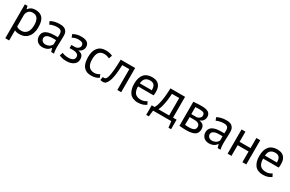

<svg xmlns="http://www.w3.org/2000/svg" viewBox="160 -1830 5074 3354"><g transform="rotate(30 2697.5 -152.5)"><path d="M75.2 195.3Q94.7 195.3 153.3 195.3Q153.3 144.5 153.3 -7.8Q165 -2 176.8 2Q187.5 5.9 198.2 7.8Q209 9.8 222.7 10.7Q237.3 11.7 255.9 11.7Q281.2 11.7 303.7 6.8Q327.1 2.9 347.7 -6.8Q368.2 -15.6 386.7 -28.3Q404.3 -42 418.9 -59.6Q433.6 -76.2 444.3 -96.7Q456.1 -117.2 463.9 -142.6Q471.7 -167 476.6 -195.3Q480.5 -222.7 480.5 -253.9Q480.5 -319.3 468.8 -366.2Q456.1 -413.1 432.6 -441.4Q408.2 -470.7 372.1 -484.4Q335 -499 286.1 -499Q263.7 -499 243.2 -494.1Q222.7 -490.2 205.1 -481.4Q187.5 -472.7 172.9 -460Q158.2 -446.3 147.5 -429.7Q146.5 -429.7 143.6 -429.7Q139.6 -444.3 128.9 -488.3Q115.2 -488.3 75.2 -488.3Q75.2 -445.3 75.2 -360.4Q75.2 -274.4 75.2 -146.5Q75.2 -18.6 75.2 67.4Q75.2 153.3 75.2 195.3ZM331.1 -418.9Q342.8 -412.1 352.5 -403.3Q363.3 -394.5 370.1 -382.8Q377 -371.1 382.8 -357.4Q388.7 -342.8 392.6 -327.1Q395.5 -311.5 397.5 -293Q399.4 -274.4 399.4 -254.9Q399.4 -206.1 389.6 -168.9Q378.9 -130.9 359.4 -106.4Q339.8 -82 313.5 -69.3Q287.1 -56.6 252.9 -56.6Q234.4 -56.6 218.8 -58.6Q204.1 -59.6 193.4 -63.5Q181.6 -67.4 171.9 -72.3Q162.1 -77.1 153.3 -85Q153.3 -166 153.3 -327.1Q159.2 -353.5 168.9 -373Q178.7 -391.6 193.4 -405.3Q208 -418.9 227.5 -424.8Q247.1 -431.6 272.5 -431.6Q290 -431.6 304.7 -427.7Q319.3 -424.8 331.1 -418.9Z M620.1 -393.6Q627 -397.5 634.8 -400.4Q642.6 -404.3 651.4 -407.2Q660.2 -410.2 669.9 -413.1Q678.7 -416 688.5 -417Q698.2 -419.9 709 -421.9Q718.8 -423.8 728.5 -424.8Q738.3 -425.8 747.1 -426.8Q755.9 -426.8 763.7 -426.8Q792 -426.8 811.5 -421.9Q832 -416 841.8 -405.3Q852.5 -395.5 858.4 -376Q863.3 -357.4 863.3 -330.1Q863.3 -318.4 862.3 -304.7Q862.3 -292 860.4 -277.3Q853.5 -279.3 846.7 -279.3Q840.8 -279.3 834 -279.3Q825.2 -279.3 806.6 -279.3Q780.3 -279.3 755.9 -277.3Q730.5 -276.4 709 -272.5Q687.5 -268.6 668 -262.7Q647.5 -255.9 631.8 -247.1Q616.2 -239.3 604.5 -227.5Q591.8 -216.8 583 -202.1Q574.2 -187.5 570.3 -169.9Q565.4 -152.3 565.4 -129.9Q565.4 -113.3 568.4 -99.6Q571.3 -85.9 577.1 -72.3Q583 -59.6 590.8 -48.8Q597.7 -38.1 607.4 -28.3Q617.2 -19.5 628.9 -12.7Q640.6 -5.9 654.3 -1Q668 2.9 681.6 5.9Q696.3 8.8 711.9 8.8Q727.5 8.8 742.2 6.8Q755.9 4.9 767.6 2Q780.3 -2 791 -5.9Q801.8 -10.7 810.5 -14.6Q820.3 -20.5 828.1 -26.4Q835.9 -32.2 842.8 -39.1Q849.6 -45.9 854.5 -52.7Q859.4 -58.6 864.3 -65.4Q866.2 -65.4 869.1 -65.4Q874 -48.8 889.6 2.9Q904.3 2.9 947.3 2.9Q943.4 -10.7 940.4 -25.4Q937.5 -40 936.5 -56.6Q934.6 -72.3 934.6 -89.8Q933.6 -107.4 933.6 -125Q933.6 -149.4 934.6 -176.8Q934.6 -203.1 936.5 -230.5Q937.5 -257.8 938.5 -287.1Q939.5 -315.4 939.5 -344.7Q939.5 -358.4 938.5 -371.1Q937.5 -383.8 934.6 -397.5Q931.6 -411.1 926.8 -422.9Q920.9 -434.6 912.1 -445.3Q904.3 -457 893.6 -465.8Q881.8 -474.6 866.2 -481.4Q850.6 -488.3 830.1 -492.2Q809.6 -495.1 784.2 -495.1Q757.8 -495.1 732.4 -493.2Q706.1 -490.2 681.6 -484.4Q657.2 -479.5 635.7 -470.7Q614.3 -462.9 594.7 -451.2Q594.7 -451.2 595.7 -450.2Q595.7 -450.2 596.7 -449.2Q596.7 -449.2 596.7 -448.2Q596.7 -448.2 596.7 -447.3Q596.7 -447.3 597.7 -446.3Q597.7 -446.3 598.6 -444.3Q598.6 -444.3 598.6 -443.4Q598.6 -443.4 598.6 -442.4Q598.6 -442.4 599.6 -441.4Q599.6 -441.4 599.6 -440.4Q599.6 -440.4 600.6 -439.5Q600.6 -439.5 600.6 -439.5Q600.6 -439.5 600.6 -438.5Q600.6 -438.5 601.6 -437.5Q601.6 -437.5 601.6 -436.5Q601.6 -436.5 601.6 -435.5Q601.6 -435.5 602.5 -434.6Q602.5 -434.6 602.5 -433.6Q602.5 -433.6 602.5 -433.6Q602.5 -433.6 603.5 -432.6Q603.5 -432.6 603.5 -431.6Q603.5 -431.6 603.5 -430.7Q603.5 -430.7 604.5 -429.7Q604.5 -429.7 604.5 -429.7Q604.5 -429.7 605.5 -427.7Q605.5 -427.7 605.5 -426.8Q605.5 -426.8 605.5 -426.8Q605.5 -425.8 606.4 -424.8Q606.4 -424.8 606.4 -423.8Q606.4 -423.8 607.4 -422.9Q607.4 -422.9 607.4 -421.9Q607.4 -421.9 608.4 -420.9Q608.4 -420.9 608.4 -419.9Q608.4 -419.9 608.4 -418.9Q608.4 -418.9 609.4 -418Q609.4 -418 609.4 -418Q609.4 -418 609.4 -417Q609.4 -417 609.4 -417Q609.4 -417 610.4 -415Q610.4 -415 610.4 -414.1Q610.4 -414.1 611.3 -414.1Q611.3 -414.1 611.3 -413.1Q611.3 -413.1 611.3 -412.1Q611.3 -412.1 612.3 -411.1Q612.3 -411.1 612.3 -410.2Q612.3 -410.2 613.3 -409.2Q613.3 -409.2 613.3 -408.2Q613.3 -408.2 613.3 -407.2Q613.3 -407.2 614.3 -406.2Q614.3 -406.2 614.3 -405.3Q614.3 -405.3 615.2 -404.3Q615.2 -404.3 615.2 -403.3Q615.2 -403.3 616.2 -402.3Q616.2 -402.3 616.2 -401.4Q616.2 -401.4 616.2 -400.4Q616.2 -400.4 617.2 -399.4Q617.2 -399.4 617.2 -397.5Q617.2 -397.5 618.2 -396.5Q618.2 -396.5 618.2 -395.5Q618.2 -395.5 619.1 -394.5Q619.1 -394.5 620.1 -393.6ZM670.9 -82Q659.2 -92.8 653.3 -107.4Q646.5 -121.1 646.5 -137.7Q646.5 -150.4 650.4 -160.2Q653.3 -170.9 660.2 -178.7Q667 -186.5 675.8 -192.4Q684.6 -198.2 694.3 -203.1Q706.1 -208 718.8 -211.9Q731.4 -215.8 746.1 -216.8Q760.7 -218.8 775.4 -218.8Q790 -219.7 804.7 -219.7Q811.5 -219.7 819.3 -219.7Q826.2 -219.7 833 -219.7Q839.8 -219.7 846.7 -218.8Q853.5 -218.8 860.4 -217.8Q860.4 -190.4 860.4 -136.7Q858.4 -130.9 854.5 -124Q850.6 -118.2 845.7 -110.4Q840.8 -103.5 834 -97.7Q827.1 -90.8 819.3 -85Q811.5 -80.1 802.7 -75.2Q793 -71.3 782.2 -67.4Q772.5 -63.5 759.8 -61.5Q747.1 -59.6 733.4 -59.6Q713.9 -59.6 699.2 -65.4Q683.6 -71.3 670.9 -82Z M1191.4 -217.8Q1224.6 -217.8 1249 -212.9Q1273.4 -207 1288.1 -197.3Q1302.7 -187.5 1310.5 -173.8Q1317.4 -160.2 1317.4 -142.6Q1317.4 -121.1 1309.6 -105.5Q1301.8 -89.8 1286.1 -80.1Q1269.5 -70.3 1247.1 -64.5Q1224.6 -59.6 1195.3 -59.6Q1176.8 -59.6 1159.2 -61.5Q1141.6 -62.5 1126 -66.4Q1110.4 -69.3 1096.7 -74.2Q1083 -79.1 1072.3 -85.9Q1072.3 -85 1071.3 -84Q1071.3 -84 1071.3 -83Q1071.3 -83 1070.3 -82Q1070.3 -82 1070.3 -81.1Q1070.3 -81.1 1070.3 -80.1Q1070.3 -80.1 1069.3 -79.1Q1069.3 -79.1 1069.3 -78.1Q1069.3 -78.1 1069.3 -77.1Q1069.3 -77.1 1068.4 -76.2Q1068.4 -76.2 1068.4 -75.2Q1068.4 -75.2 1068.4 -74.2Q1068.4 -74.2 1067.4 -73.2Q1067.4 -73.2 1067.4 -73.2Q1067.4 -73.2 1067.4 -72.3Q1067.4 -72.3 1066.4 -71.3Q1066.4 -71.3 1066.4 -70.3Q1066.4 -70.3 1066.4 -69.3Q1066.4 -69.3 1065.4 -68.4Q1065.4 -68.4 1065.4 -67.4Q1065.4 -67.4 1065.4 -66.4Q1065.4 -66.4 1065.4 -66.4Q1065.4 -65.4 1064.5 -64.5Q1064.5 -64.5 1064.5 -63.5Q1064.5 -63.5 1063.5 -62.5Q1063.5 -62.5 1063.5 -62.5Q1063.5 -62.5 1063.5 -60.5Q1063.5 -60.5 1062.5 -59.6Q1062.5 -59.6 1062.5 -59.6Q1062.5 -58.6 1062.5 -57.6Q1062.5 -57.6 1061.5 -56.6Q1061.5 -56.6 1061.5 -56.6Q1061.5 -55.7 1061.5 -54.7Q1061.5 -54.7 1060.5 -53.7Q1060.5 -53.7 1060.5 -53.7Q1060.5 -53.7 1060.5 -52.7Q1060.5 -52.7 1060.5 -51.8Q1060.5 -51.8 1059.6 -50.8Q1059.6 -50.8 1059.6 -49.8Q1059.6 -49.8 1058.6 -48.8Q1058.6 -48.8 1058.6 -48.8Q1058.6 -48.8 1058.6 -47.9Q1058.6 -47.9 1058.6 -46.9Q1058.6 -46.9 1057.6 -45.9Q1057.6 -45.9 1057.6 -44.9Q1057.6 -44.9 1057.6 -43.9Q1057.6 -43.9 1056.6 -43Q1056.6 -43 1056.6 -42Q1056.6 -42 1056.6 -41Q1056.6 -41 1055.7 -40Q1055.7 -40 1055.7 -40Q1055.7 -40 1055.7 -38.1Q1055.7 -38.1 1054.7 -37.1Q1054.7 -37.1 1054.7 -37.1Q1054.7 -37.1 1054.7 -35.2Q1054.7 -35.2 1053.7 -34.2Q1053.7 -34.2 1053.7 -33.2Q1053.7 -33.2 1053.7 -32.2Q1053.7 -32.2 1052.7 -31.2Q1052.7 -31.2 1052.7 -31.2Q1052.7 -31.2 1052.7 -29.3Q1052.7 -29.3 1051.8 -28.3Q1051.8 -28.3 1051.8 -28.3Q1051.8 -28.3 1051.8 -27.3Q1051.8 -27.3 1050.8 -25.4Q1050.8 -25.4 1050.8 -24.4Q1050.8 -24.4 1050.8 -23.4Q1050.8 -23.4 1049.8 -22.5Q1049.8 -22.5 1049.8 -21.5Q1049.8 -21.5 1049.8 -21.5Q1063.5 -14.6 1078.1 -9.8Q1092.8 -4.9 1108.4 0Q1124 4.9 1145.5 6.8Q1166 8.8 1191.4 8.8Q1216.8 8.8 1239.3 6.8Q1260.7 3.9 1280.3 -2Q1299.8 -7.8 1315.4 -15.6Q1331.1 -23.4 1343.8 -33.2Q1356.4 -43 1366.2 -54.7Q1376 -65.4 1381.8 -79.1Q1388.7 -92.8 1391.6 -106.4Q1394.5 -121.1 1394.5 -136.7Q1394.5 -162.1 1388.7 -181.6Q1383.8 -201.2 1372.1 -216.8Q1360.4 -231.4 1339.8 -241.2Q1320.3 -252 1291 -257.8Q1291 -258.8 1291 -261.7Q1311.5 -268.6 1327.1 -280.3Q1343.8 -291 1354.5 -307.6Q1365.2 -324.2 1371.1 -340.8Q1376 -357.4 1376 -374Q1376 -434.6 1335.9 -463.9Q1294.9 -494.1 1213.9 -494.1Q1186.5 -494.1 1163.1 -491.2Q1139.6 -488.3 1120.1 -481.4Q1100.6 -475.6 1083 -467.8Q1065.4 -460.9 1050.8 -452.1Q1050.8 -452.1 1051.8 -451.2Q1051.8 -451.2 1051.8 -450.2Q1051.8 -450.2 1052.7 -449.2Q1052.7 -449.2 1052.7 -448.2Q1052.7 -448.2 1052.7 -447.3Q1052.7 -447.3 1053.7 -446.3Q1053.7 -446.3 1053.7 -445.3Q1053.7 -445.3 1053.7 -444.3Q1053.7 -444.3 1054.7 -444.3Q1054.7 -444.3 1054.7 -443.4Q1054.7 -443.4 1055.7 -442.4Q1055.7 -442.4 1055.7 -441.4Q1055.7 -441.4 1055.7 -440.4Q1055.7 -440.4 1056.6 -438.5Q1056.6 -438.5 1056.6 -437.5Q1056.6 -437.5 1056.6 -436.5Q1056.6 -436.5 1057.6 -436.5Q1057.6 -436.5 1057.6 -435.5Q1057.6 -435.5 1058.6 -433.6Q1058.6 -433.6 1058.6 -432.6Q1058.6 -432.6 1058.6 -431.6Q1058.6 -431.6 1059.6 -431.6Q1059.6 -431.6 1059.6 -430.7Q1059.6 -430.7 1059.6 -429.7Q1059.6 -429.7 1059.6 -428.7Q1059.6 -428.7 1060.5 -428.7Q1060.5 -427.7 1060.5 -426.8Q1060.5 -426.8 1061.5 -425.8Q1061.5 -425.8 1061.5 -425.8Q1061.5 -424.8 1061.5 -423.8Q1061.5 -423.8 1062.5 -422.9Q1062.5 -422.9 1062.5 -422.9Q1062.5 -422.9 1062.5 -421.9Q1062.5 -421.9 1062.5 -420.9Q1062.5 -420.9 1063.5 -419.9Q1063.5 -419.9 1063.5 -418.9Q1063.5 -418.9 1064.5 -418Q1064.5 -418 1064.5 -418Q1064.5 -418 1064.5 -416Q1064.5 -416 1065.4 -415Q1065.4 -415 1065.4 -414.1Q1065.4 -414.1 1065.4 -413.1Q1065.4 -413.1 1066.4 -412.1Q1066.4 -412.1 1066.4 -411.1Q1066.4 -411.1 1067.4 -410.2Q1067.4 -410.2 1067.4 -409.2Q1067.4 -409.2 1067.4 -409.2Q1067.4 -409.2 1068.4 -407.2Q1068.4 -407.2 1068.4 -407.2Q1068.4 -407.2 1068.4 -406.2Q1068.4 -406.2 1068.4 -406.2Q1068.4 -406.2 1069.3 -404.3Q1069.3 -404.3 1069.3 -404.3Q1069.3 -404.3 1070.3 -402.3Q1070.3 -402.3 1070.3 -402.3Q1070.3 -402.3 1070.3 -400.4Q1070.3 -400.4 1071.3 -399.4Q1071.3 -399.4 1071.3 -399.4Q1071.3 -399.4 1071.3 -398.4Q1071.3 -398.4 1072.3 -396.5Q1072.3 -396.5 1072.3 -395.5Q1072.3 -395.5 1072.3 -394.5Q1072.3 -394.5 1073.2 -393.6Q1073.2 -393.6 1073.2 -392.6Q1073.2 -392.6 1073.2 -391.6Q1082 -397.5 1094.7 -403.3Q1107.4 -408.2 1123 -414.1Q1138.7 -419.9 1156.2 -422.9Q1173.8 -425.8 1192.4 -425.8Q1218.8 -425.8 1238.3 -421.9Q1257.8 -418 1271.5 -410.2Q1285.2 -402.3 1291 -388.7Q1297.9 -375 1297.9 -356.4Q1297.9 -349.6 1295.9 -341.8Q1293.9 -335 1290 -327.1Q1286.1 -319.3 1280.3 -313.5Q1274.4 -307.6 1267.6 -301.8Q1260.7 -296.9 1253.9 -293Q1246.1 -289.1 1237.3 -286.1Q1228.5 -283.2 1219.7 -281.2Q1210.9 -280.3 1202.1 -280.3Q1179.7 -280.3 1133.8 -280.3Q1133.8 -264.6 1133.8 -216.8Q1136.7 -216.8 1143.6 -216.8Q1143.6 -216.8 1144.5 -216.8Q1144.5 -216.8 1145.5 -216.8Q1145.5 -216.8 1146.5 -216.8Q1146.5 -216.8 1147.5 -216.8Q1147.5 -216.8 1148.4 -216.8Q1148.4 -216.8 1149.4 -216.8Q1150.4 -216.8 1151.4 -216.8Q1151.4 -216.8 1152.3 -216.8Q1152.3 -216.8 1153.3 -216.8Q1153.3 -216.8 1154.3 -216.8Q1154.3 -216.8 1155.3 -216.8Q1155.3 -216.8 1156.2 -216.8Q1156.2 -216.8 1157.2 -216.8Q1157.2 -216.8 1158.2 -216.8Q1158.2 -216.8 1160.2 -216.8Q1160.2 -216.8 1161.1 -216.8Q1161.1 -216.8 1162.1 -216.8Q1162.1 -216.8 1163.1 -216.8Q1163.1 -216.8 1164.1 -216.8Q1164.1 -216.8 1165 -216.8Q1165 -216.8 1166 -216.8Q1166 -216.8 1167 -216.8Q1167 -216.8 1168 -216.8Q1168 -216.8 1168.9 -216.8Q1168.9 -216.8 1169.9 -216.8Q1169.9 -216.8 1170.9 -217.8Q1170.9 -217.8 1171.9 -217.8Q1171.9 -217.8 1172.9 -217.8Q1172.9 -217.8 1173.8 -217.8Q1173.8 -217.8 1174.8 -217.8Q1174.8 -217.8 1175.8 -217.8Q1175.8 -217.8 1176.8 -217.8Q1176.8 -217.8 1177.7 -217.8Q1177.7 -217.8 1178.7 -217.8Q1178.7 -217.8 1179.7 -217.8Q1179.7 -217.8 1180.7 -217.8Q1180.7 -217.8 1181.6 -217.8Q1181.6 -217.8 1182.6 -217.8Q1182.6 -217.8 1183.6 -217.8Q1183.6 -217.8 1184.6 -217.8Q1184.6 -217.8 1185.5 -217.8Q1185.5 -217.8 1186.5 -217.8Q1186.5 -217.8 1187.5 -217.8Q1187.5 -217.8 1188.5 -217.8Q1188.5 -217.8 1189.5 -217.8Q1189.5 -217.8 1190.4 -217.8Q1190.4 -217.8 1191.4 -217.8Z M1826.2 -91.8Q1817.4 -84 1805.7 -78.1Q1793.9 -72.3 1780.3 -67.4Q1766.6 -61.5 1751 -58.6Q1735.4 -56.6 1717.8 -56.6Q1697.3 -56.6 1679.7 -60.5Q1662.1 -64.5 1648.4 -72.3Q1634.8 -79.1 1623 -89.8Q1612.3 -99.6 1603.5 -113.3Q1594.7 -127 1588.9 -141.6Q1583 -156.2 1579.1 -172.9Q1575.2 -189.5 1574.2 -207Q1572.3 -224.6 1572.3 -244.1Q1572.3 -337.9 1606.4 -384.8Q1641.6 -431.6 1710.9 -431.6Q1726.6 -431.6 1741.2 -429.7Q1755.9 -427.7 1769.5 -423.8Q1783.2 -419.9 1794.9 -415Q1807.6 -410.2 1819.3 -404.3Q1819.3 -404.3 1819.3 -405.3Q1819.3 -405.3 1819.3 -406.2Q1819.3 -406.2 1820.3 -407.2Q1820.3 -407.2 1820.3 -408.2Q1820.3 -408.2 1820.3 -409.2Q1820.3 -410.2 1821.3 -411.1Q1821.3 -411.1 1821.3 -412.1Q1821.3 -412.1 1822.3 -413.1Q1822.3 -413.1 1822.3 -414.1Q1822.3 -414.1 1822.3 -415Q1822.3 -415 1823.2 -416Q1823.2 -416 1823.2 -417Q1823.2 -417 1823.2 -417Q1823.2 -417 1823.2 -418Q1823.2 -418 1824.2 -418.9Q1824.2 -418.9 1824.2 -420.9Q1824.2 -420.9 1825.2 -421.9Q1825.2 -421.9 1825.2 -422.9Q1825.2 -422.9 1825.2 -422.9Q1825.2 -422.9 1825.2 -423.8Q1825.2 -423.8 1826.2 -425.8Q1826.2 -425.8 1826.2 -426.8Q1826.2 -426.8 1827.1 -427.7Q1827.1 -427.7 1827.1 -427.7Q1827.1 -428.7 1827.1 -429.7Q1827.1 -429.7 1828.1 -430.7Q1828.1 -430.7 1828.1 -430.7Q1828.1 -431.6 1828.1 -432.6Q1828.1 -432.6 1829.1 -433.6Q1829.1 -433.6 1829.1 -433.6Q1829.1 -434.6 1829.1 -435.5Q1829.1 -435.5 1829.1 -435.5Q1829.1 -436.5 1830.1 -437.5Q1830.1 -437.5 1830.1 -438.5Q1830.1 -438.5 1831.1 -439.5Q1831.1 -439.5 1831.1 -440.4Q1831.1 -440.4 1831.1 -441.4Q1831.1 -441.4 1831.1 -441.4Q1831.1 -441.4 1832 -443.4Q1832 -443.4 1832 -444.3Q1832 -444.3 1833 -445.3Q1833 -445.3 1833 -446.3Q1833 -446.3 1833 -447.3Q1833 -447.3 1834 -448.2Q1834 -448.2 1834 -449.2Q1834 -449.2 1834 -450.2Q1834 -450.2 1835 -451.2Q1835 -451.2 1835 -452.1Q1835 -452.1 1835 -453.1Q1835 -453.1 1835 -453.1Q1835 -453.1 1835.9 -455.1Q1835.9 -455.1 1835.9 -456.1Q1835.9 -456.1 1836.9 -457Q1836.9 -457 1836.9 -458Q1836.9 -458 1836.9 -459Q1836.9 -459 1837.9 -460Q1837.9 -460 1837.9 -460.9Q1837.9 -460.9 1837.9 -460.9Q1837.9 -460.9 1838.9 -462.9Q1838.9 -462.9 1838.9 -463.9Q1838.9 -463.9 1838.9 -463.9Q1838.9 -464.8 1839.8 -465.8Q1839.8 -465.8 1839.8 -466.8Q1839.8 -466.8 1839.8 -467.8Q1839.8 -467.8 1840.8 -468.8Q1840.8 -468.8 1840.8 -469.7Q1840.8 -469.7 1840.8 -470.7Q1840.8 -470.7 1841.8 -471.7Q1829.1 -478.5 1813.5 -483.4Q1798.8 -488.3 1782.2 -492.2Q1765.6 -496.1 1746.1 -498Q1726.6 -500 1703.1 -500Q1651.4 -500 1612.3 -483.4Q1573.2 -466.8 1545.9 -433.6Q1518.6 -400.4 1504.9 -353.5Q1491.2 -305.7 1491.2 -244.1Q1491.2 -214.8 1494.1 -188.5Q1496.1 -162.1 1502 -138.7Q1507.8 -115.2 1516.6 -94.7Q1525.4 -74.2 1538.1 -57.6Q1550.8 -41 1566.4 -27.3Q1583 -14.6 1602.5 -5.9Q1621.1 2.9 1645.5 6.8Q1669.9 11.7 1698.2 11.7Q1720.7 11.7 1741.2 9.8Q1761.7 6.8 1782.2 1Q1801.8 -4.9 1819.3 -12.7Q1836.9 -21.5 1851.6 -32.2Q1851.6 -32.2 1850.6 -33.2Q1850.6 -33.2 1849.6 -34.2Q1849.6 -34.2 1849.6 -35.2Q1849.6 -35.2 1849.6 -36.1Q1849.6 -36.1 1848.6 -37.1Q1848.6 -37.1 1848.6 -38.1Q1848.6 -38.1 1847.7 -39.1Q1847.7 -39.1 1847.7 -40Q1847.7 -40 1847.7 -41Q1847.7 -41 1846.7 -42Q1846.7 -42 1846.7 -43Q1846.7 -43 1845.7 -43.9Q1845.7 -43.9 1845.7 -43.9Q1845.7 -43.9 1845.7 -44.9Q1845.7 -44.9 1844.7 -45.9Q1844.7 -45.9 1844.7 -47.9Q1844.7 -47.9 1843.8 -48.8Q1843.8 -48.8 1843.8 -49.8Q1843.8 -49.8 1842.8 -49.8Q1842.8 -49.8 1842.8 -50.8Q1842.8 -50.8 1841.8 -52.7Q1841.8 -52.7 1841.8 -53.7Q1841.8 -53.7 1841.8 -53.7Q1841.8 -53.7 1840.8 -55.7Q1840.8 -55.7 1840.8 -56.6Q1840.8 -56.6 1839.8 -56.6Q1839.8 -56.6 1839.8 -57.6Q1839.8 -57.6 1839.8 -58.6Q1839.8 -58.6 1839.8 -59.6Q1839.8 -59.6 1838.9 -59.6Q1838.9 -59.6 1838.9 -60.5Q1838.9 -60.5 1838.9 -61.5Q1838.9 -61.5 1837.9 -61.5Q1837.9 -61.5 1837.9 -62.5Q1837.9 -62.5 1837.9 -63.5Q1837.9 -63.5 1836.9 -63.5Q1836.9 -63.5 1836.9 -64.5Q1836.9 -64.5 1836.9 -65.4Q1836.9 -65.4 1835.9 -66.4Q1835.9 -66.4 1835.9 -67.4Q1835.9 -67.4 1835.9 -68.4Q1835.9 -68.4 1835 -69.3Q1835 -69.3 1835 -70.3Q1835 -70.3 1834 -71.3Q1834 -71.3 1834 -71.3Q1834 -71.3 1834 -72.3Q1834 -72.3 1834 -73.2Q1834 -73.2 1833 -74.2Q1833 -74.2 1833 -75.2Q1833 -75.2 1832 -76.2Q1832 -76.2 1832 -77.1Q1832 -77.1 1831.1 -78.1Q1831.1 -78.1 1831.1 -79.1Q1831.1 -79.1 1830.1 -80.1Q1830.1 -80.1 1830.1 -81.1Q1830.1 -81.1 1830.1 -82Q1830.1 -82 1829.1 -83Q1829.1 -83 1829.1 -84Q1829.1 -84 1828.1 -85Q1828.1 -85 1828.1 -86.9Q1828.1 -86.9 1827.1 -87.9Q1827.1 -87.9 1827.1 -88.9Q1827.1 -88.9 1826.2 -89.8Q1826.2 -90.8 1826.2 -91.8Z M2221.7 0Q2241.2 0 2299.8 0Q2299.8 -122.1 2299.8 -488.3Q2226.6 -488.3 2008.8 -488.3Q2007.8 -421.9 2004.9 -369.1Q2002 -315.4 1998 -274.4Q1993.2 -233.4 1989.3 -201.2Q1984.4 -168.9 1978.5 -145.5Q1972.7 -122.1 1965.8 -106.4Q1958 -90.8 1951.2 -83Q1943.4 -74.2 1934.6 -70.3Q1925.8 -66.4 1916 -66.4Q1908.2 -66.4 1902.3 -67.4Q1896.5 -68.4 1890.6 -70.3Q1890.6 -69.3 1889.6 -68.4Q1889.6 -68.4 1889.6 -67.4Q1889.6 -67.4 1889.6 -66.4Q1889.6 -66.4 1889.6 -65.4Q1889.6 -65.4 1888.7 -64.5Q1888.7 -64.5 1888.7 -63.5Q1888.7 -63.5 1888.7 -62.5Q1888.7 -62.5 1888.7 -61.5Q1888.7 -61.5 1888.7 -60.5Q1888.7 -60.5 1887.7 -58.6Q1887.7 -58.6 1887.7 -57.6Q1887.7 -57.6 1887.7 -56.6Q1887.7 -56.6 1887.7 -55.7Q1887.7 -55.7 1887.7 -54.7Q1887.7 -54.7 1887.7 -54.7Q1887.7 -54.7 1886.7 -53.7Q1886.7 -52.7 1886.7 -51.8Q1886.7 -51.8 1886.7 -50.8Q1886.7 -50.8 1886.7 -49.8Q1886.7 -49.8 1886.7 -49.8Q1886.7 -49.8 1886.7 -48.8Q1886.7 -47.9 1885.7 -46.9Q1885.7 -46.9 1885.7 -45.9Q1885.7 -45.9 1885.7 -45.9Q1885.7 -45.9 1885.7 -44.9Q1885.7 -44.9 1885.7 -43Q1885.7 -43 1884.8 -42Q1884.8 -42 1884.8 -41Q1884.8 -41 1884.8 -40Q1884.8 -40 1884.8 -40Q1884.8 -40 1884.8 -38.1Q1884.8 -38.1 1884.8 -37.1Q1884.8 -37.1 1883.8 -36.1Q1883.8 -36.1 1883.8 -35.2Q1883.8 -35.2 1883.8 -35.2Q1883.8 -35.2 1883.8 -34.2Q1883.8 -34.2 1883.8 -33.2Q1883.8 -33.2 1883.8 -32.2Q1883.8 -32.2 1883.8 -32.2Q1883.8 -32.2 1882.8 -30.3Q1882.8 -30.3 1882.8 -29.3Q1882.8 -29.3 1882.8 -29.3Q1882.8 -29.3 1882.8 -27.3Q1882.8 -27.3 1882.8 -26.4Q1882.8 -26.4 1881.8 -26.4Q1881.8 -26.4 1881.8 -24.4Q1881.8 -24.4 1881.8 -23.4Q1881.8 -23.4 1881.8 -22.5Q1881.8 -22.5 1881.8 -21.5Q1881.8 -21.5 1880.9 -20.5Q1880.9 -20.5 1880.9 -20.5Q1880.9 -19.5 1880.9 -18.6Q1880.9 -18.6 1880.9 -18.6Q1880.9 -18.6 1880.9 -17.6Q1880.9 -17.6 1880.9 -16.6Q1880.9 -16.6 1880.9 -15.6Q1880.9 -15.6 1879.9 -14.6Q1879.9 -14.6 1879.9 -14.6Q1879.9 -13.7 1879.9 -12.7Q1879.9 -12.7 1879.9 -11.7Q1879.9 -11.7 1879.9 -11.7Q1879.9 -11.7 1878.9 -9.8Q1878.9 -9.8 1878.9 -8.8Q1878.9 -8.8 1878.9 -7.8Q1878.9 -7.8 1878.9 -6.8Q1878.9 -6.8 1878.9 -5.9Q1878.9 -5.9 1878.9 -4.9Q1878.9 -4.9 1878.9 -4.9Q1883.8 -2 1889.6 0Q1895.5 1 1902.3 2Q1909.2 3.9 1918 3.9Q1925.8 3.9 1934.6 3.9Q1950.2 3.9 1962.9 -1Q1976.6 -4.9 1987.3 -15.6Q1998 -26.4 2006.8 -39.1Q2015.6 -52.7 2023.4 -69.3Q2031.2 -85 2038.1 -104.5Q2044.9 -123 2049.8 -145.5Q2053.7 -168 2058.6 -190.4Q2062.5 -212.9 2065.4 -236.3Q2068.4 -259.8 2070.3 -283.2Q2073.2 -307.6 2074.2 -331.1Q2075.2 -354.5 2077.1 -377Q2078.1 -399.4 2080.1 -419.9Q2127 -419.9 2221.7 -419.9Q2221.7 -315.4 2221.7 0Z M2777.3 -95.7Q2768.6 -87.9 2755.9 -81.1Q2743.2 -74.2 2727.5 -68.4Q2710.9 -62.5 2693.4 -59.6Q2676.8 -56.6 2660.2 -56.6Q2638.7 -56.6 2621.1 -59.6Q2602.5 -62.5 2587.9 -68.4Q2573.2 -74.2 2561.5 -83Q2548.8 -91.8 2540 -102.5Q2530.3 -114.3 2523.4 -128.9Q2517.6 -142.6 2512.7 -159.2Q2507.8 -175.8 2505.9 -195.3Q2503.9 -213.9 2503.9 -235.4Q2608.4 -235.4 2817.4 -235.4Q2820.3 -254.9 2822.3 -272.5Q2823.2 -290 2823.2 -306.6Q2823.2 -336.9 2819.3 -362.3Q2814.5 -387.7 2806.6 -406.2Q2797.9 -424.8 2787.1 -439.5Q2777.3 -453.1 2763.7 -463.9Q2751 -474.6 2735.4 -481.4Q2719.7 -488.3 2704.1 -492.2Q2687.5 -496.1 2670.9 -497.1Q2653.3 -499 2636.7 -499Q2585.9 -499 2545.9 -482.4Q2504.9 -466.8 2477.5 -433.6Q2450.2 -401.4 2435.5 -353.5Q2421.9 -305.7 2421.9 -243.2Q2421.9 -213.9 2424.8 -187.5Q2428.7 -161.1 2434.6 -137.7Q2441.4 -114.3 2451.2 -93.8Q2460.9 -74.2 2473.6 -56.6Q2486.3 -40 2503.9 -27.3Q2520.5 -14.6 2541 -5.9Q2561.5 2.9 2585.9 7.8Q2609.4 12.7 2637.7 12.7Q2662.1 12.7 2686.5 8.8Q2710.9 5.9 2732.4 -1Q2754.9 -8.8 2772.5 -17.6Q2791 -26.4 2805.7 -38.1Q2805.7 -39.1 2805.7 -40Q2805.7 -40 2804.7 -41Q2804.7 -41 2804.7 -42Q2804.7 -42 2803.7 -43Q2803.7 -43.9 2802.7 -44.9Q2802.7 -44.9 2802.7 -45.9Q2802.7 -45.9 2801.8 -46.9Q2801.8 -46.9 2801.8 -47.9Q2801.8 -47.9 2800.8 -48.8Q2800.8 -48.8 2800.8 -49.8Q2800.8 -49.8 2799.8 -49.8Q2799.8 -49.8 2799.8 -50.8Q2799.8 -50.8 2798.8 -51.8Q2798.8 -51.8 2797.9 -53.7Q2797.9 -53.7 2797.9 -54.7Q2797.9 -54.7 2797.9 -55.7Q2797.9 -55.7 2796.9 -55.7Q2796.9 -55.7 2796.9 -56.6Q2796.9 -56.6 2795.9 -57.6Q2795.9 -57.6 2795.9 -58.6Q2795.9 -58.6 2795.9 -59.6Q2795.9 -59.6 2794.9 -59.6Q2794.9 -59.6 2793.9 -61.5Q2793.9 -61.5 2793.9 -62.5Q2793.9 -62.5 2793.9 -62.5Q2793.9 -62.5 2793 -63.5Q2793 -63.5 2793 -64.5Q2793 -64.5 2792 -65.4Q2792 -65.4 2792 -65.4Q2792 -66.4 2791 -67.4Q2791 -67.4 2791 -67.4Q2791 -67.4 2790 -69.3Q2790 -69.3 2790 -69.3Q2790 -69.3 2789.1 -71.3Q2789.1 -71.3 2789.1 -71.3Q2789.1 -71.3 2789.1 -72.3Q2789.1 -72.3 2788.1 -73.2Q2788.1 -73.2 2788.1 -73.2Q2788.1 -73.2 2788.1 -74.2Q2788.1 -74.2 2787.1 -75.2Q2787.1 -75.2 2787.1 -76.2Q2787.1 -76.2 2787.1 -76.2Q2787.1 -77.1 2786.1 -78.1Q2786.1 -78.1 2785.2 -79.1Q2785.2 -80.1 2784.2 -81.1Q2784.2 -81.1 2783.2 -82Q2783.2 -82 2783.2 -83Q2783.2 -83 2782.2 -84Q2782.2 -84 2782.2 -85Q2782.2 -85 2781.2 -85.9Q2781.2 -85.9 2781.2 -86.9Q2781.2 -86.9 2780.3 -87.9Q2780.3 -87.9 2780.3 -88.9Q2780.3 -89.8 2779.3 -90.8Q2779.3 -90.8 2778.3 -91.8Q2778.3 -91.8 2778.3 -92.8Q2778.3 -92.8 2777.3 -93.8Q2777.3 -93.8 2777.3 -95.7ZM2717.8 -401.4Q2732.4 -386.7 2739.3 -360.4Q2746.1 -334 2746.1 -296.9Q2665 -296.9 2503.9 -296.9Q2507.8 -333 2517.6 -359.4Q2528.3 -385.7 2545.9 -400.4Q2563.5 -416 2585.9 -422.9Q2609.4 -430.7 2638.7 -430.7Q2664.1 -430.7 2684.6 -423.8Q2704.1 -416 2717.8 -401.4Z M3377.9 -68.4Q3360.4 -68.4 3306.6 -68.4Q3306.6 -173.8 3306.6 -488.3Q3233.4 -488.3 3011.7 -488.3Q3010.7 -436.5 3006.8 -391.6Q3003.9 -346.7 3000 -309.6Q2996.1 -272.5 2990.2 -241.2Q2984.4 -209 2978.5 -184.6Q2972.7 -160.2 2966.8 -139.6Q2960 -120.1 2954.1 -106.4Q2947.3 -92.8 2942.4 -83Q2937.5 -73.2 2933.6 -68.4Q2914.1 -68.4 2876 -68.4Q2876 -20.5 2876 124Q2888.7 124 2928.7 124Q2932.6 92.8 2943.4 0Q3035.2 0 3310.5 0Q3314.5 31.2 3325.2 124Q3338.9 124 3377.9 124Q3377.9 112.3 3377.9 87.9Q3377.9 64.5 3377.9 28.3Q3377.9 -7.8 3377.9 -32.2Q3377.9 -55.7 3377.9 -68.4ZM3011.7 -68.4Q3019.5 -84 3027.3 -101.6Q3034.2 -120.1 3041 -141.6Q3046.9 -163.1 3051.8 -186.5Q3056.6 -209 3061.5 -232.4Q3066.4 -257.8 3069.3 -281.2Q3072.3 -305.7 3075.2 -330.1Q3077.1 -354.5 3079.1 -376Q3081.1 -398.4 3082 -418.9Q3130.9 -418.9 3228.5 -418.9Q3228.5 -331.1 3228.5 -67.4Q3226.6 -67.4 3218.8 -67.4Q3218.8 -67.4 3217.8 -67.4Q3217.8 -67.4 3216.8 -67.4Q3216.8 -67.4 3215.8 -67.4Q3215.8 -67.4 3214.8 -67.4Q3214.8 -67.4 3213.9 -67.4Q3213.9 -67.4 3212.9 -67.4Q3212.9 -67.4 3211.9 -67.4Q3211.9 -67.4 3210.9 -67.4Q3210.9 -67.4 3209 -67.4Q3209 -67.4 3208 -67.4Q3208 -67.4 3207 -67.4Q3207 -67.4 3206.1 -67.4Q3206.1 -67.4 3205.1 -67.4Q3205.1 -67.4 3204.1 -67.4Q3204.1 -67.4 3203.1 -67.4Q3203.1 -67.4 3202.1 -67.4Q3202.1 -67.4 3201.2 -67.4Q3201.2 -67.4 3200.2 -67.4Q3200.2 -67.4 3199.2 -67.4Q3199.2 -67.4 3198.2 -67.4Q3198.2 -67.4 3197.3 -67.4Q3197.3 -67.4 3196.3 -67.4Q3195.3 -67.4 3194.3 -67.4Q3194.3 -67.4 3193.4 -67.4Q3193.4 -67.4 3192.4 -67.4Q3192.4 -67.4 3191.4 -67.4Q3191.4 -67.4 3190.4 -67.4Q3190.4 -67.4 3189.5 -67.4Q3189.5 -67.4 3188.5 -67.4Q3188.5 -67.4 3187.5 -67.4Q3187.5 -67.4 3186.5 -67.4Q3186.5 -67.4 3185.5 -67.4Q3184.6 -67.4 3183.6 -67.4Q3183.6 -67.4 3182.6 -67.4Q3182.6 -67.4 3181.6 -67.4Q3181.6 -67.4 3180.7 -67.4Q3180.7 -67.4 3179.7 -67.4Q3179.7 -67.4 3178.7 -67.4Q3178.7 -67.4 3177.7 -67.4Q3177.7 -67.4 3176.8 -67.4Q3176.8 -67.4 3175.8 -67.4Q3175.8 -67.4 3173.8 -67.4Q3173.8 -67.4 3172.9 -67.4Q3172.9 -67.4 3171.9 -67.4Q3171.9 -67.4 3170.9 -67.4Q3170.9 -67.4 3169.9 -67.4Q3169.9 -67.4 3168.9 -67.4Q3168.9 -67.4 3168 -67.4Q3168 -67.4 3167 -67.4Q3167 -67.4 3166 -67.4Q3166 -67.4 3164.1 -67.4Q3164.1 -67.4 3163.1 -67.4Q3163.1 -67.4 3162.1 -67.4Q3162.1 -67.4 3161.1 -67.4Q3161.1 -67.4 3160.2 -67.4Q3160.2 -67.4 3159.2 -67.4Q3159.2 -67.4 3158.2 -67.4Q3158.2 -67.4 3156.2 -67.4Q3156.2 -67.4 3155.3 -67.4Q3155.3 -67.4 3154.3 -67.4Q3154.3 -67.4 3153.3 -67.4Q3153.3 -67.4 3152.3 -67.4Q3152.3 -67.4 3151.4 -67.4Q3151.4 -67.4 3150.4 -67.4Q3150.4 -67.4 3149.4 -67.4Q3148.4 -67.4 3147.5 -67.4Q3147.5 -67.4 3146.5 -67.4Q3146.5 -67.4 3145.5 -67.4Q3145.5 -67.4 3144.5 -67.4Q3144.5 -67.4 3143.6 -67.4Q3143.6 -67.4 3142.6 -67.4Q3142.6 -67.4 3141.6 -67.4Q3141.6 -67.4 3140.6 -67.4Q3139.6 -67.4 3138.7 -67.4Q3138.7 -67.4 3137.7 -67.4Q3137.7 -67.4 3136.7 -67.4Q3136.7 -67.4 3135.7 -67.4Q3135.7 -67.4 3134.8 -67.4Q3134.8 -67.4 3133.8 -67.4Q3133.8 -67.4 3132.8 -67.4Q3132.8 -67.4 3131.8 -67.4Q3131.8 -67.4 3130.9 -67.4Q3130.9 -67.4 3129.9 -67.4Q3129.9 -67.4 3128.9 -67.4Q3128.9 -67.4 3127.9 -67.4Q3127.9 -67.4 3127 -67.4Q3127 -67.4 3126 -67.4Q3126 -67.4 3125 -67.4Q3125 -67.4 3124 -67.4Q3124 -67.4 3123 -67.4Q3123 -67.4 3122.1 -67.4Q3122.1 -67.4 3121.1 -67.4Q3121.1 -67.4 3120.1 -67.4Q3120.1 -67.4 3119.1 -67.4Q3119.1 -67.4 3118.2 -67.4Q3118.2 -67.4 3117.2 -67.4Q3117.2 -67.4 3116.2 -67.4Q3116.2 -67.4 3115.2 -67.4Q3115.2 -67.4 3114.3 -67.4Q3114.3 -67.4 3113.3 -67.4Q3113.3 -67.4 3112.3 -67.4Q3112.3 -67.4 3111.3 -67.4Q3111.3 -67.4 3110.4 -67.4Q3109.4 -67.4 3108.4 -67.4Q3108.4 -67.4 3107.4 -67.4Q3107.4 -67.4 3106.4 -67.4Q3106.4 -67.4 3105.5 -67.4Q3105.5 -67.4 3104.5 -67.4Q3104.5 -67.4 3103.5 -67.4Q3103.5 -67.4 3102.5 -67.4Q3102.5 -67.4 3101.6 -67.4Q3101.6 -67.4 3100.6 -67.4Q3100.6 -67.4 3099.6 -67.4Q3099.6 -67.4 3098.6 -67.4Q3098.6 -67.4 3097.7 -67.4Q3097.7 -67.4 3096.7 -67.4Q3096.7 -67.4 3095.7 -67.4Q3095.7 -67.4 3094.7 -67.4Q3094.7 -67.4 3093.8 -67.4Q3093.8 -67.4 3092.8 -67.4Q3092.8 -67.4 3091.8 -67.4Q3091.8 -67.4 3090.8 -67.4Q3090.8 -67.4 3089.8 -67.4Q3089.8 -67.4 3088.9 -67.4Q3088.9 -67.4 3087.9 -67.4Q3087.9 -67.4 3086.9 -67.4Q3086.9 -67.4 3085.9 -67.4Q3085.9 -67.4 3085 -67.4Q3085 -67.4 3084 -67.4Q3084 -67.4 3083 -67.4Q3083 -67.4 3082 -67.4Q3082 -67.4 3081.1 -67.4Q3081.1 -67.4 3080.1 -67.4Q3080.1 -67.4 3079.1 -67.4Q3079.1 -67.4 3078.1 -67.4Q3078.1 -67.4 3077.1 -67.4Q3077.1 -67.4 3076.2 -67.4Q3076.2 -67.4 3075.2 -67.4Q3075.2 -67.4 3074.2 -67.4Q3074.2 -67.4 3073.2 -67.4Q3073.2 -67.4 3072.3 -67.4Q3072.3 -67.4 3071.3 -67.4Q3071.3 -67.4 3070.3 -67.4Q3070.3 -67.4 3069.3 -67.4Q3069.3 -67.4 3068.4 -67.4Q3068.4 -67.4 3067.4 -67.4Q3067.4 -67.4 3066.4 -67.4Q3066.4 -67.4 3065.4 -67.4Q3065.4 -67.4 3064.5 -67.4Q3064.5 -67.4 3063.5 -67.4Q3063.5 -67.4 3062.5 -67.4Q3062.5 -67.4 3061.5 -67.4Q3061.5 -67.4 3060.5 -67.4Q3060.5 -67.4 3059.6 -67.4Q3059.6 -67.4 3058.6 -67.4Q3058.6 -67.4 3057.6 -67.4Q3057.6 -67.4 3056.6 -67.4Q3056.6 -67.4 3055.7 -67.4Q3055.7 -67.4 3054.7 -67.4Q3054.7 -67.4 3053.7 -67.4Q3053.7 -67.4 3052.7 -67.4Q3052.7 -67.4 3051.8 -67.4Q3051.8 -67.4 3050.8 -67.4Q3050.8 -67.4 3049.8 -67.4Q3049.8 -67.4 3048.8 -67.4Q3048.8 -67.4 3047.9 -67.4Q3047.9 -67.4 3046.9 -67.4Q3046.9 -67.4 3045.9 -67.4Q3045.9 -67.4 3044.9 -67.4Q3044.9 -67.4 3043.9 -67.4Q3043.9 -67.4 3043 -67.4Q3043 -67.4 3042 -67.4Q3042 -67.4 3041 -67.4Q3041 -67.4 3040 -67.4Q3040 -67.4 3039.1 -67.4Q3039.1 -67.4 3038.1 -67.4Q3038.1 -67.4 3037.1 -67.4Q3037.1 -67.4 3036.1 -67.4Q3036.1 -67.4 3035.2 -67.4Q3035.2 -67.4 3034.2 -67.4Q3034.2 -67.4 3034.2 -67.4Q3034.2 -67.4 3033.2 -67.4Q3033.2 -67.4 3032.2 -67.4Q3032.2 -67.4 3031.2 -67.4Q3031.2 -67.4 3030.3 -67.4Q3030.3 -67.4 3029.3 -67.4Q3029.3 -67.4 3028.3 -67.4Q3028.3 -67.4 3027.3 -67.4Q3027.3 -67.4 3026.4 -67.4Q3026.4 -67.4 3025.4 -67.4Q3025.4 -67.4 3024.4 -67.4Q3024.4 -67.4 3023.4 -67.4Q3023.4 -67.4 3022.5 -67.4Q3022.5 -67.4 3021.5 -67.4Q3020.5 -67.4 3019.5 -67.4Q3019.5 -67.4 3018.6 -67.4Q3018.6 -67.4 3017.6 -67.4Q3017.6 -67.4 3016.6 -67.4Q3016.6 -67.4 3015.6 -67.4Q3015.6 -67.4 3014.6 -67.4Q3014.6 -67.4 3013.7 -67.4Q3013.7 -67.4 3012.7 -67.4Q3012.7 -67.4 3011.7 -67.4Q3011.7 -67.4 3011.7 -68.4Z M3474.6 -1Q3491.2 1 3508.8 2Q3526.4 3.9 3543.9 4.9Q3561.5 5.9 3581.1 6.8Q3599.6 6.8 3620.1 6.8Q3674.8 6.8 3714.8 -2Q3755.9 -9.8 3784.2 -27.3Q3811.5 -43.9 3825.2 -72.3Q3838.9 -99.6 3838.9 -137.7Q3838.9 -162.1 3833 -181.6Q3827.1 -201.2 3815.4 -215.8Q3803.7 -230.5 3783.2 -240.2Q3762.7 -250 3734.4 -255.9Q3734.4 -256.8 3734.4 -259.8Q3756.8 -266.6 3773.4 -279.3Q3790 -291 3799.8 -307.6Q3809.6 -324.2 3815.4 -340.8Q3820.3 -357.4 3820.3 -374Q3820.3 -405.3 3809.6 -427.7Q3798.8 -450.2 3778.3 -464.8Q3756.8 -479.5 3722.7 -486.3Q3688.5 -494.1 3639.6 -494.1Q3612.3 -494.1 3588.9 -493.2Q3565.4 -493.2 3545.9 -491.2Q3527.3 -489.3 3508.8 -488.3Q3491.2 -487.3 3474.6 -486.3Q3474.6 -324.2 3474.6 -1ZM3552.7 -221.7Q3574.2 -221.7 3638.7 -221.7Q3672.9 -221.7 3696.3 -216.8Q3719.7 -210.9 3733.4 -200.2Q3747.1 -189.5 3753.9 -174.8Q3760.7 -160.2 3760.7 -142.6Q3760.7 -120.1 3752.9 -104.5Q3744.1 -88.9 3728.5 -79.1Q3712.9 -70.3 3688.5 -65.4Q3664.1 -60.5 3630.9 -60.5Q3619.1 -60.5 3608.4 -60.5Q3597.7 -61.5 3588.9 -61.5Q3580.1 -62.5 3570.3 -63.5Q3561.5 -63.5 3551.8 -64.5Q3551.8 -74.2 3551.8 -94.7Q3551.8 -114.3 3552.7 -143.6Q3552.7 -172.9 3552.7 -192.4Q3552.7 -211.9 3552.7 -221.7ZM3551.8 -281.2Q3551.8 -316.4 3551.8 -422.9Q3560.5 -423.8 3569.3 -423.8Q3578.1 -424.8 3586.9 -424.8Q3595.7 -425.8 3608.4 -425.8Q3620.1 -425.8 3635.7 -425.8Q3665 -425.8 3685.5 -421.9Q3706.1 -418 3717.8 -411.1Q3729.5 -404.3 3735.4 -389.6Q3741.2 -376 3741.2 -356.4Q3741.2 -349.6 3739.3 -341.8Q3738.3 -335 3733.4 -327.1Q3729.5 -320.3 3723.6 -314.5Q3718.8 -308.6 3710.9 -302.7Q3705.1 -298.8 3697.3 -293.9Q3690.4 -290 3681.6 -287.1Q3673.8 -284.2 3665 -282.2Q3656.2 -281.2 3647.5 -281.2Q3644.5 -281.2 3638.7 -281.2Q3638.7 -281.2 3637.7 -281.2Q3637.7 -281.2 3636.7 -281.2Q3636.7 -281.2 3635.7 -281.2Q3635.7 -281.2 3634.8 -281.2Q3634.8 -281.2 3633.8 -281.2Q3633.8 -281.2 3631.8 -281.2Q3631.8 -281.2 3630.9 -281.2Q3630.9 -281.2 3629.9 -281.2Q3629.9 -281.2 3628.9 -281.2Q3628.9 -281.2 3627.9 -281.2Q3627.9 -281.2 3627 -281.2Q3627 -281.2 3626 -281.2Q3626 -281.2 3625 -281.2Q3624 -281.2 3623 -281.2Q3623 -281.2 3622.1 -281.2Q3622.1 -281.2 3621.1 -281.2Q3621.1 -281.2 3620.1 -281.2Q3620.1 -281.2 3619.1 -281.2Q3619.1 -281.2 3618.2 -281.2Q3618.2 -281.2 3617.2 -281.2Q3616.2 -281.2 3615.2 -281.2Q3615.2 -281.2 3614.3 -281.2Q3614.3 -281.2 3613.3 -281.2Q3613.3 -281.2 3612.3 -281.2Q3612.3 -281.2 3611.3 -281.2Q3611.3 -281.2 3610.4 -281.2Q3610.4 -281.2 3609.4 -281.2Q3608.4 -281.2 3607.4 -281.2Q3607.4 -281.2 3606.4 -281.2Q3606.4 -281.2 3605.5 -281.2Q3605.5 -281.2 3604.5 -281.2Q3604.5 -281.2 3603.5 -281.2Q3603.5 -281.2 3602.5 -281.2Q3602.5 -281.2 3601.6 -281.2Q3600.6 -281.2 3599.6 -281.2Q3599.6 -281.2 3598.6 -281.2Q3598.6 -281.2 3597.7 -281.2Q3597.7 -281.2 3596.7 -281.2Q3596.7 -281.2 3595.7 -281.2Q3595.7 -281.2 3594.7 -281.2Q3594.7 -281.2 3593.8 -281.2Q3593.8 -281.2 3592.8 -281.2Q3592.8 -281.2 3591.8 -281.2Q3591.8 -281.2 3590.8 -281.2Q3590.8 -281.2 3589.8 -281.2Q3589.8 -281.2 3589.8 -281.2Q3589.8 -281.2 3588.9 -281.2Q3588.9 -281.2 3587.9 -281.2Q3587.9 -281.2 3586.9 -281.2Q3586.9 -281.2 3585.9 -281.2Q3585.9 -281.2 3585 -281.2Q3585 -281.2 3584 -281.2Q3584 -281.2 3583 -281.2Q3583 -281.2 3582 -281.2Q3582 -281.2 3581.1 -281.2Q3581.1 -281.2 3580.1 -281.2Q3580.1 -281.2 3579.1 -281.2Q3579.1 -281.2 3578.1 -281.2Q3578.1 -281.2 3577.1 -281.2Q3577.1 -281.2 3576.2 -281.2Q3576.2 -281.2 3575.2 -281.2Q3574.2 -281.2 3573.2 -281.2Q3573.2 -281.2 3572.3 -281.2Q3572.3 -281.2 3571.3 -281.2Q3571.3 -281.2 3570.3 -281.2Q3570.3 -281.2 3569.3 -281.2Q3569.3 -281.2 3568.4 -281.2Q3568.4 -281.2 3567.4 -281.2Q3567.4 -281.2 3567.4 -281.2Q3567.4 -281.2 3566.4 -281.2Q3566.4 -281.2 3565.4 -281.2Q3565.4 -281.2 3564.5 -281.2Q3564.5 -281.2 3562.5 -281.2Q3562.5 -281.2 3561.5 -281.2Q3561.5 -281.2 3560.5 -281.2Q3560.5 -281.2 3560.5 -281.2Q3560.5 -281.2 3559.6 -281.2Q3558.6 -281.2 3557.6 -281.2Q3557.6 -281.2 3556.6 -281.2Q3556.6 -281.2 3555.7 -281.2Q3555.7 -281.2 3555.7 -281.2Q3555.7 -281.2 3553.7 -281.2Q3553.7 -281.2 3552.7 -281.2Q3552.7 -281.2 3551.8 -281.2Z M3978.5 -393.6Q3985.4 -397.5 3993.2 -400.4Q4001 -404.3 4009.8 -407.2Q4018.6 -410.2 4028.3 -413.1Q4037.1 -416 4046.9 -417Q4056.6 -419.9 4067.4 -421.9Q4077.1 -423.8 4086.9 -424.8Q4096.7 -425.8 4105.5 -426.8Q4114.3 -426.8 4122.1 -426.8Q4150.4 -426.8 4169.9 -421.9Q4190.4 -416 4200.2 -405.3Q4210.9 -395.5 4216.8 -376Q4221.7 -357.4 4221.7 -330.1Q4221.7 -318.4 4220.7 -304.7Q4220.7 -292 4218.8 -277.3Q4211.9 -279.3 4205.1 -279.3Q4199.2 -279.3 4192.4 -279.3Q4183.6 -279.3 4165 -279.3Q4138.7 -279.3 4114.3 -277.3Q4088.9 -276.4 4067.4 -272.5Q4045.9 -268.6 4026.4 -262.7Q4005.9 -255.9 3990.2 -247.1Q3974.6 -239.3 3962.9 -227.5Q3950.2 -216.8 3941.4 -202.1Q3932.6 -187.5 3928.7 -169.9Q3923.8 -152.3 3923.8 -129.9Q3923.8 -113.3 3926.8 -99.6Q3929.7 -85.9 3935.5 -72.3Q3941.4 -59.6 3949.2 -48.8Q3956.1 -38.1 3965.8 -28.3Q3975.6 -19.5 3987.3 -12.7Q3999 -5.9 4012.7 -1Q4026.4 2.9 4040 5.9Q4054.7 8.8 4070.3 8.8Q4085.9 8.8 4100.6 6.8Q4114.3 4.9 4126 2Q4138.7 -2 4149.4 -5.9Q4160.2 -10.7 4168.9 -14.6Q4178.7 -20.5 4186.5 -26.4Q4194.3 -32.2 4201.2 -39.1Q4208 -45.9 4212.9 -52.7Q4217.8 -58.6 4222.7 -65.4Q4224.6 -65.4 4227.5 -65.4Q4232.4 -48.8 4248 2.9Q4262.7 2.9 4305.7 2.9Q4301.8 -10.7 4298.8 -25.4Q4295.9 -40 4294.9 -56.6Q4293 -72.3 4293 -89.8Q4292 -107.4 4292 -125Q4292 -149.4 4293 -176.8Q4293 -203.1 4294.9 -230.5Q4295.9 -257.8 4296.9 -287.1Q4297.9 -315.4 4297.9 -344.7Q4297.9 -358.4 4296.9 -371.1Q4295.9 -383.8 4293 -397.5Q4290 -411.1 4285.2 -422.9Q4279.3 -434.6 4270.5 -445.3Q4262.7 -457 4252 -465.8Q4240.2 -474.6 4224.6 -481.4Q4209 -488.3 4188.5 -492.2Q4168 -495.1 4142.6 -495.1Q4116.2 -495.1 4090.8 -493.2Q4064.5 -490.2 4040 -484.4Q4015.6 -479.5 3994.1 -470.7Q3972.7 -462.9 3953.1 -451.2Q3953.1 -451.2 3954.1 -450.2Q3954.1 -450.2 3955.1 -449.2Q3955.1 -449.2 3955.1 -448.2Q3955.1 -448.2 3955.1 -447.3Q3955.1 -447.3 3956.1 -446.3Q3956.1 -446.3 3957 -444.3Q3957 -444.3 3957 -443.4Q3957 -443.4 3957 -442.4Q3957 -442.4 3958 -441.4Q3958 -441.4 3958 -440.4Q3958 -440.4 3959 -439.5Q3959 -439.5 3959 -439.5Q3959 -439.5 3959 -438.5Q3959 -438.5 3960 -437.5Q3960 -437.5 3960 -436.5Q3960 -436.5 3960 -435.5Q3960 -435.5 3960.9 -434.6Q3960.9 -434.6 3960.9 -433.6Q3960.9 -433.6 3960.9 -433.6Q3960.9 -433.6 3961.9 -432.6Q3961.9 -432.6 3961.9 -431.6Q3961.9 -431.6 3961.9 -430.7Q3961.9 -430.7 3962.9 -429.7Q3962.9 -429.7 3962.9 -429.7Q3962.9 -429.7 3963.9 -427.7Q3963.9 -427.7 3963.9 -426.8Q3963.9 -426.8 3963.9 -426.8Q3963.9 -425.8 3964.8 -424.8Q3964.8 -424.8 3964.8 -423.8Q3964.8 -423.8 3965.8 -422.9Q3965.8 -422.9 3965.8 -421.9Q3965.8 -421.9 3966.8 -420.9Q3966.8 -420.9 3966.8 -419.9Q3966.8 -419.9 3966.8 -418.9Q3966.8 -418.9 3967.8 -418Q3967.8 -418 3967.8 -418Q3967.8 -418 3967.8 -417Q3967.8 -417 3967.8 -417Q3967.8 -417 3968.8 -415Q3968.8 -415 3968.8 -414.1Q3968.8 -414.1 3969.7 -414.1Q3969.7 -414.1 3969.7 -413.1Q3969.7 -413.1 3969.7 -412.1Q3969.7 -412.1 3970.7 -411.1Q3970.7 -411.1 3970.7 -410.2Q3970.7 -410.2 3971.7 -409.2Q3971.7 -409.2 3971.7 -408.2Q3971.7 -408.2 3971.7 -407.2Q3971.7 -407.2 3972.7 -406.2Q3972.7 -406.2 3972.7 -405.3Q3972.7 -405.3 3973.6 -404.3Q3973.6 -404.3 3973.6 -403.3Q3973.6 -403.3 3974.6 -402.3Q3974.6 -402.3 3974.6 -401.4Q3974.6 -401.4 3974.6 -400.4Q3974.6 -400.4 3975.6 -399.4Q3975.6 -399.4 3975.6 -397.5Q3975.6 -397.5 3976.6 -396.5Q3976.6 -396.5 3976.6 -395.5Q3976.6 -395.5 3977.5 -394.5Q3977.5 -394.5 3978.5 -393.6ZM4029.3 -82Q4017.6 -92.8 4011.7 -107.4Q4004.9 -121.1 4004.9 -137.7Q4004.9 -150.4 4008.8 -160.2Q4011.7 -170.9 4018.6 -178.7Q4025.4 -186.5 4034.2 -192.4Q4043 -198.2 4052.7 -203.1Q4064.5 -208 4077.1 -211.9Q4089.8 -215.8 4104.5 -216.8Q4119.1 -218.8 4133.8 -218.8Q4148.4 -219.7 4163.1 -219.7Q4169.9 -219.7 4177.7 -219.7Q4184.6 -219.7 4191.4 -219.7Q4198.2 -219.7 4205.1 -218.8Q4211.9 -218.8 4218.8 -217.8Q4218.8 -190.4 4218.8 -136.7Q4216.8 -130.9 4212.9 -124Q4209 -118.2 4204.1 -110.4Q4199.2 -103.5 4192.4 -97.7Q4185.5 -90.8 4177.7 -85Q4169.9 -80.1 4161.1 -75.2Q4151.4 -71.3 4140.6 -67.4Q4130.9 -63.5 4118.2 -61.5Q4105.5 -59.6 4091.8 -59.6Q4072.3 -59.6 4057.6 -65.4Q4042 -71.3 4029.3 -82Z M4745.1 0Q4764.6 0 4823.2 0Q4823.2 -122.1 4823.2 -488.3Q4803.7 -488.3 4745.1 -488.3Q4745.1 -437.5 4745.1 -284.2Q4689.5 -284.2 4524.4 -284.2Q4524.4 -335 4524.4 -488.3Q4504.9 -488.3 4446.3 -488.3Q4446.3 -366.2 4446.3 0Q4465.8 0 4524.4 0Q4524.4 -53.7 4524.4 -215.8Q4579.1 -215.8 4745.1 -215.8Q4745.1 -162.1 4745.1 0Z M5300.8 -95.7Q5292 -87.9 5279.3 -81.1Q5266.6 -74.2 5251 -68.4Q5234.4 -62.5 5216.8 -59.6Q5200.2 -56.6 5183.6 -56.6Q5162.1 -56.6 5144.5 -59.6Q5126 -62.5 5111.3 -68.4Q5096.7 -74.2 5085 -83Q5072.3 -91.8 5063.5 -102.5Q5053.7 -114.3 5046.9 -128.9Q5041 -142.6 5036.1 -159.2Q5031.2 -175.8 5029.3 -195.3Q5027.3 -213.9 5027.3 -235.4Q5131.8 -235.4 5340.8 -235.4Q5343.8 -254.9 5345.7 -272.5Q5346.7 -290 5346.7 -306.6Q5346.7 -336.9 5342.8 -362.3Q5337.9 -387.7 5330.1 -406.2Q5321.3 -424.8 5310.5 -439.5Q5300.8 -453.1 5287.1 -463.9Q5274.4 -474.6 5258.8 -481.4Q5243.2 -488.3 5227.5 -492.2Q5210.9 -496.1 5194.3 -497.1Q5176.8 -499 5160.2 -499Q5109.4 -499 5069.3 -482.4Q5028.3 -466.8 5001 -433.6Q4973.6 -401.4 4959 -353.5Q4945.3 -305.7 4945.3 -243.2Q4945.3 -213.9 4948.2 -187.5Q4952.1 -161.1 4958 -137.7Q4964.8 -114.3 4974.6 -93.8Q4984.4 -74.2 4997.1 -56.6Q5009.8 -40 5027.3 -27.3Q5043.9 -14.6 5064.5 -5.9Q5085 2.9 5109.4 7.8Q5132.8 12.7 5161.1 12.7Q5185.5 12.7 5210 8.8Q5234.4 5.9 5255.9 -1Q5278.3 -8.8 5295.9 -17.6Q5314.5 -26.4 5329.1 -38.1Q5329.1 -39.1 5329.1 -40Q5329.1 -40 5328.1 -41Q5328.1 -41 5328.1 -42Q5328.1 -42 5327.1 -43Q5327.1 -43.9 5326.2 -44.9Q5326.2 -44.9 5326.2 -45.9Q5326.2 -45.9 5325.2 -46.9Q5325.2 -46.9 5325.2 -47.9Q5325.2 -47.9 5324.2 -48.8Q5324.2 -48.8 5324.2 -49.8Q5324.2 -49.8 5323.2 -49.8Q5323.2 -49.8 5323.2 -50.8Q5323.2 -50.8 5322.3 -51.8Q5322.3 -51.8 5321.3 -53.7Q5321.3 -53.7 5321.3 -54.7Q5321.3 -54.7 5321.3 -55.7Q5321.3 -55.7 5320.3 -55.7Q5320.3 -55.7 5320.3 -56.6Q5320.3 -56.6 5319.3 -57.6Q5319.3 -57.6 5319.3 -58.6Q5319.3 -58.6 5319.3 -59.6Q5319.3 -59.6 5318.4 -59.6Q5318.4 -59.6 5317.4 -61.5Q5317.4 -61.5 5317.4 -62.5Q5317.4 -62.5 5317.4 -62.5Q5317.4 -62.5 5316.4 -63.5Q5316.4 -63.5 5316.4 -64.5Q5316.4 -64.5 5315.4 -65.4Q5315.4 -65.4 5315.4 -65.4Q5315.4 -66.4 5314.5 -67.4Q5314.5 -67.4 5314.5 -67.4Q5314.5 -67.4 5313.5 -69.3Q5313.5 -69.3 5313.5 -69.3Q5313.5 -69.3 5312.5 -71.3Q5312.5 -71.3 5312.5 -71.3Q5312.5 -71.3 5312.5 -72.3Q5312.5 -72.3 5311.5 -73.2Q5311.5 -73.2 5311.5 -73.2Q5311.5 -73.2 5311.5 -74.2Q5311.5 -74.2 5310.5 -75.2Q5310.5 -75.2 5310.5 -76.2Q5310.5 -76.2 5310.5 -76.2Q5310.5 -77.1 5309.6 -78.1Q5309.6 -78.1 5308.6 -79.1Q5308.6 -80.1 5307.6 -81.1Q5307.6 -81.1 5306.6 -82Q5306.6 -82 5306.6 -83Q5306.6 -83 5305.7 -84Q5305.7 -84 5305.7 -85Q5305.7 -85 5304.7 -85.9Q5304.7 -85.9 5304.7 -86.9Q5304.7 -86.9 5303.7 -87.9Q5303.7 -87.9 5303.7 -88.9Q5303.7 -89.8 5302.7 -90.8Q5302.7 -90.8 5301.8 -91.8Q5301.8 -91.8 5301.8 -92.8Q5301.8 -92.8 5300.8 -93.8Q5300.8 -93.8 5300.8 -95.7ZM5241.2 -401.4Q5255.9 -386.7 5262.7 -360.4Q5269.5 -334 5269.5 -296.9Q5188.5 -296.9 5027.3 -296.9Q5031.2 -333 5041 -359.4Q5051.8 -385.7 5069.3 -400.4Q5086.9 -416 5109.4 -422.9Q5132.8 -430.7 5162.1 -430.7Q5187.5 -430.7 5208 -423.8Q5227.5 -416 5241.2 -401.4Z"/></g></svg>

Font: Aptus Gothic JP
Style: Medium
Weight: 400
Designer: Fuminori Ogawa / Motoya
Version: Version 1